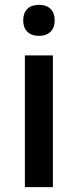

<svg xmlns="http://www.w3.org/2000/svg" viewBox="-20 -767 319 787"><path d="M196.8 0H82V-540H196.8ZM75.2 -683.1Q75.2 -713.9 92 -730.5Q108.9 -747.1 140.1 -747.1Q170.4 -747.1 187.3 -730.5Q204.1 -713.9 204.1 -683.1Q204.1 -653.8 187.3 -637Q170.4 -620.1 140.1 -620.1Q108.9 -620.1 92 -637Q75.2 -653.8 75.2 -683.1Z"/></svg>

Font: JBL Sans
Style: Semibold
Weight: 600
Version: Version 1.10